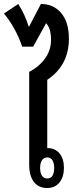

<svg xmlns="http://www.w3.org/2000/svg" viewBox="-49 -939 379 967"><path d="M298 -744Q298 -610 189 -537V-193H191Q229 -193 251 -166Q273 -139 273 -94Q273 -48 250.5 -20Q228 8 188 8Q146 8 122 -22.5Q98 -53 98 -110V-577Q148 -603 178 -644.5Q208 -686 208 -738Q208 -797 183 -822L118 -704H63Q29 -801 -29 -871L43 -919Q79 -861 95 -806H98L157 -919Q220 -919 259 -873.5Q298 -828 298 -744ZM189 -146Q171 -146 162 -131.5Q153 -117 153 -93Q153 -69 162 -54.5Q171 -40 189 -40Q207 -40 215.5 -54.5Q224 -69 224 -93Q224 -116 215.5 -131Q207 -146 189 -146Z"/></svg>

Font: Noto Sans Thai Looped ExtraCondensed Medium
Style: Regular
Weight: 500
Width: 2
Designer: Sasikarn Vongin, Ben Mitchell
Foundry: The Fontpad Ltd
Version: Version 1.001; ttfautohint (v1.8.4.7-5d5b)